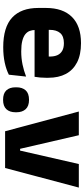

<svg xmlns="http://www.w3.org/2000/svg" viewBox="340 -886 560 1280"><g transform="rotate(90 620.0 -246.0)"><path d="M295 12.5Q161 12.5 97 -47.2Q33 -107 33 -221.5V-272.5Q33 -385.5 93 -445.8Q153 -506 267.5 -506Q344.5 -506 395.8 -479.8Q447 -453.5 472.8 -405Q498.5 -356.5 498.5 -288.5V-272Q498.5 -253 496.8 -233.2Q495 -213.5 492 -196.5H354Q356 -225.5 356.5 -251.2Q357 -277 357 -298Q357 -328.5 347.5 -349.2Q338 -370 318.2 -381Q298.5 -392 267.5 -392Q221.5 -392 200.2 -367.2Q179 -342.5 179 -297V-252L180 -235.5V-200.5Q180 -181.5 186.2 -164.5Q192.5 -147.5 208.2 -134.8Q224 -122 251.8 -114.8Q279.5 -107.5 322.5 -107.5Q368 -107.5 410 -116.2Q452 -125 490.5 -140L478 -25Q444 -7.5 397.5 2.5Q351 12.5 295 12.5ZM114 -196.5V-291H461V-196.5Z M645.5 13.5Q602.5 13.5 582.2 -8.5Q562 -30.5 562 -70V-75.5Q562 -114.5 582.2 -137Q602.5 -159.5 645.5 -159.5Q687.5 -159.5 708 -137Q728.5 -114.5 728.5 -75.5V-70Q728.5 -30.5 708 -8.5Q687.5 13.5 645.5 13.5Z M984 -100 1073.5 -491.5H1230.5L1100 0H855L723.5 -491.5H881.5L972 -100Z"/></g></svg>

Font: Anek Latin Medium
Style: Bold
Weight: 700
Version: Version 1.003